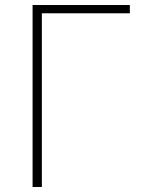

<svg xmlns="http://www.w3.org/2000/svg" viewBox="-20 -746 569 766"><path d="M110 0V-726H498V-693H147V0Z"/></svg>

Font: Noto Sans TC
Style: Regular
Weight: 100
Designer: Ryoko NISHIZUKA 西塚涼子 (kana, bopomofo & ideographs); Paul D. Hunt (Latin, Greek & Cyrillic); Sandoll Communications 산돌커뮤니
Foundry: Adobe
Version: Version 2.004;hotconv 1.0.118;makeotfexe 2.5.65603